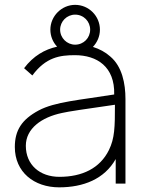

<svg xmlns="http://www.w3.org/2000/svg" viewBox="-20 -764 605 799"><path d="M438.5 -529.2C418.8 -546.9 393.8 -560.4 366.7 -568.8C384.4 -587.5 395.8 -612.5 395.8 -640.6C395.8 -696.9 350 -743.8 292.7 -743.8C236.5 -743.8 189.6 -696.9 189.6 -640.6C189.6 -613.5 200 -588.5 217.7 -569.8C165.6 -558.3 118.8 -531.2 80.2 -480.2L114.6 -450C170.8 -526 229.2 -534.4 291.7 -534.4C383.3 -534.4 458.3 -486.5 455.2 -370.8C313.5 -347.9 208.3 -340.6 140.6 -304.2C70.8 -266.7 41.7 -221.9 41.7 -152.1C41.7 -47.9 121.9 15.6 226 15.6C327.1 15.6 414.6 -18.8 461.5 -102.1V0H502.1V-352.1C502.1 -415.6 488.5 -487.5 438.5 -529.2ZM292.7 -703.1C328.1 -703.1 355.2 -675 355.2 -640.6C355.2 -606.2 328.1 -578.1 292.7 -578.1C258.3 -578.1 230.2 -606.2 230.2 -640.6C230.2 -675 258.3 -703.1 292.7 -703.1ZM433.3 -139.6C395.8 -63.5 321.9 -28.1 227.1 -28.1C145.8 -28.1 87.5 -78.1 87.5 -157.3C87.5 -229.2 153.1 -276 237.5 -293.8C263.5 -300 335.4 -310.4 458.3 -328.1C458.3 -234.4 457.3 -188.5 433.3 -139.6Z"/></svg>

Font: Manrope Thin
Style: Regular
Weight: 100
Width: 4
Designer: Michael Sharanda
Foundry: Michael Sharanda
Version: Version 2.000;PS 002.000;hotconv 1.0.88;makeotf.lib2.5.64775